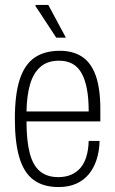

<svg xmlns="http://www.w3.org/2000/svg" viewBox="-20 -743 465 775"><path d="M216 12Q155 12 116 -16.5Q77 -45 58.5 -106Q40 -167 40 -263Q40 -362 59.5 -422Q79 -482 119 -510Q159 -538 222 -538Q274 -538 310.5 -514.5Q347 -491 366 -439Q385 -387 385 -303V-253H87Q87 -175 100 -125Q113 -75 141.5 -51.5Q170 -28 215 -28Q244 -28 266.5 -37.5Q289 -47 304.5 -65Q320 -83 328.5 -110.5Q337 -138 338 -174H382Q381 -133 370 -99Q359 -65 338.5 -40Q318 -15 287.5 -1.5Q257 12 216 12ZM87 -293H338Q338 -347 330.5 -385.5Q323 -424 308.5 -449Q294 -474 271.5 -486Q249 -498 218 -498Q171 -498 142.5 -472.5Q114 -447 101 -401.5Q88 -356 87 -293ZM246 -591H207L123 -719L124 -723H175Z"/></svg>

Font: Archivo Condensed Thin
Style: Regular
Weight: 250
Width: 3
Designer: Hector Gatti
Foundry: Omnibus-Type
Version: Version 2.001